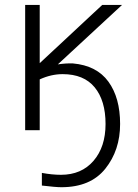

<svg xmlns="http://www.w3.org/2000/svg" viewBox="-20 -533 565 786"><path d="M83 0V-512.7H142.6V-274.4L398.4 -512.7H479.5L216.8 -269.5Q250 -274.4 278.3 -273.4Q376 -264.6 423.8 -198.7Q471.7 -132.8 471.7 -25.4Q471.7 82 411.1 157.7Q350.6 233.4 231.4 233.4Q208 233.4 151.4 226.6V174.8Q193.4 182.6 229.5 182.6Q313.5 182.6 362.8 125.5Q412.1 68.4 412.1 -25.4Q412.1 -121.1 367.7 -175.3Q323.2 -229.5 236.3 -229.5Q189.5 -229.5 142.6 -208V0Z"/></svg>

Font: Gothic A1 Light
Style: Regular
Weight: 300
Version: Version 2.50